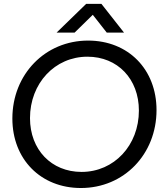

<svg xmlns="http://www.w3.org/2000/svg" viewBox="-20 -946 838 978"><path d="M392.1 11.7C611.3 11.7 777.3 -160.2 777.3 -385.3C777.3 -592.8 633.3 -739.3 428.7 -739.3C210 -739.3 43 -567.4 43 -342.3C43 -134.8 187.5 11.7 392.1 11.7ZM132.8 -344.2C132.8 -521.5 259.3 -657.2 425.3 -657.2C579.1 -657.2 687.5 -543.9 687.5 -382.8C687.5 -206.1 561.5 -70.3 395.5 -70.3C241.7 -70.3 132.8 -183.6 132.8 -344.2ZM268.1 -779.8H359.9L452.6 -870.6L523.9 -779.8H611.8L496.6 -926.3H418.9Z"/></svg>

Font: Guggenheim Sans Display
Style: Italic
Weight: 400
Italic angle: -7°
Designer: Modified by Tom Baber under direction of Pentagram Design 2023
Foundry: rsms
Version: Version 1.001;Glyphs 3.1.2 (3151)